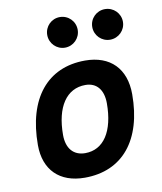

<svg xmlns="http://www.w3.org/2000/svg" viewBox="-84 -815 755 894"><g transform="rotate(-10 293.0 -368.5)"><path d="M245.1 9.8C423.8 9.8 529.3 -118.2 529.3 -335C529.3 -456.1 459 -527.3 339.8 -527.3C161.1 -527.3 55.7 -397.5 55.7 -177.7C55.7 -60.1 126 9.8 245.1 9.8ZM266.6 -102.5C211.4 -102.5 179.2 -140.1 179.2 -203.6C179.2 -336.4 232.4 -415 321.8 -415C375 -415 405.8 -377.4 405.8 -314C405.8 -181.2 354 -102.5 266.6 -102.5ZM472.7 -602.5C512.7 -602.5 545.4 -634.8 545.4 -674.8C545.4 -715.3 512.7 -747.1 472.7 -747.1C432.6 -747.1 400.4 -715.3 400.4 -674.8C400.4 -634.8 432.6 -602.5 472.7 -602.5ZM259.3 -602.5C299.3 -602.5 331.5 -634.8 331.5 -674.8C331.5 -715.3 299.3 -747.1 259.3 -747.1C219.7 -747.1 187.5 -715.3 187.5 -674.8C187.5 -634.8 219.7 -602.5 259.3 -602.5Z"/></g></svg>

Font: Cascadia Mono PL SemiBold
Style: Italic
Weight: 600
Italic angle: -10°
Monospace: yes
Designer: Aaron Bell
Foundry: Saja Typeworks
Version: Version 2404.023